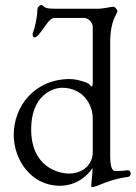

<svg xmlns="http://www.w3.org/2000/svg" viewBox="-20 -731 546 770"><path d="M349 19C355 19 369 15 373 13C402 1 438 -14 490 -21C495 -21 504 -24 504 -35C504 -47 494 -49 489 -48C479 -46 453 -45 443 -45C427 -45 422 -68 422 -110V-562C422 -652 451 -675 451 -687C451 -692 440 -704 436 -704C422 -704 398 -696 371 -696H204C185 -696 166 -697 160 -702C154 -707 148 -711 145 -711C141 -711 130 -703 130 -693C130 -668 121 -622 113 -603C109 -595 110 -581 119 -581C129 -581 141 -600 146 -606C166 -632 180 -659 198 -659H317C336 -659 352 -639 352 -623V-408C352 -390 351 -384 348 -384C346 -384 342 -388 338 -393C332 -400 288 -414 260 -414C120 -414 35 -306 35 -190C35 -89 106 14 220 14C286 14 331 -26 351 -57V-51C351 -34 346 2 346 15C346 18 345 19 349 19ZM257 -35C213 -35 105 -62 105 -213C105 -347 190 -379 229 -379C311 -379 352 -314 352 -256V-120C352 -72 313 -35 257 -35Z"/></svg>

Font: Garamond-Math
Style: Regular
Weight: 400
Version: Version 2019-08-16